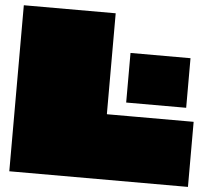

<svg xmlns="http://www.w3.org/2000/svg" viewBox="-53 -807 945 864"><g transform="rotate(5 419.5 -375.0)"><path d="M517 -354V-578H788V-354ZM435 -296Q435 -295 435.5 -294.5Q436 -294 437 -294H827V0H20Q20 -62 20 -124Q20 -186 20 -248.5Q20 -311 20 -373Q20 -435 20 -497Q20 -560 20 -623.5Q20 -687 20 -750H435Q435 -693 435 -636.5Q435 -580 435 -523Q435 -466 435 -409.5Q435 -353 435 -296Z"/></g></svg>

Font: Climate Crisis
Style: Regular
Weight: 400
Version: Version 1.003